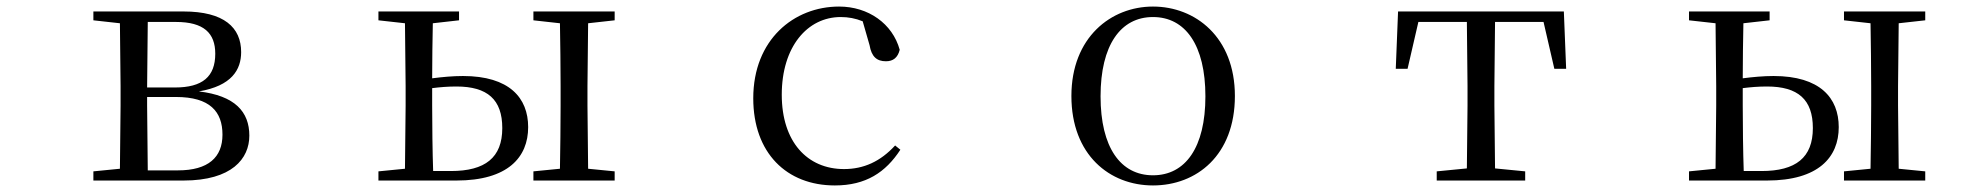

<svg xmlns="http://www.w3.org/2000/svg" viewBox="-20 -551 6040 586"><path d="M345 0H540C688 0 741 -67 741 -137C741 -210 697 -259 587 -272C687 -289 716 -338 716 -392C716 -467 664 -516 540 -516H265V-489L346 -480L348 -288V-229L346 -36L265 -28V0ZM431 -484H517C602 -484 637 -450 637 -387C637 -317 598 -284 514 -284H429ZM429 -255H517C621 -255 659 -210 659 -140C659 -71 616 -31 523 -31H431L429 -229Z M1135 0H1373C1530 0 1592 -71 1592 -163C1592 -252 1535 -319 1393 -319C1362 -319 1330 -316 1299 -312C1299 -364 1300 -432 1301 -480L1381 -489V-516H1135V-489L1216 -480L1218 -288V-229L1216 -36L1135 -28ZM1299 -282C1323 -285 1347 -287 1373 -287C1468 -287 1513 -247 1513 -160C1513 -70 1461 -29 1356 -29H1302C1300 -85 1299 -171 1299 -229ZM1608 -489 1689 -480C1690 -424 1691 -342 1691 -288V-229C1691 -174 1690 -92 1689 -36L1608 -28V0H1856V-28L1775 -36L1773 -229V-288L1775 -480L1856 -489V-516H1608Z M2528 15C2623 15 2683 -25 2728 -94L2712 -107C2667 -58 2616 -35 2556 -35C2444 -35 2366 -118 2366 -262C2366 -408 2444 -499 2546 -499C2569 -499 2591 -495 2613 -486L2634 -413C2640 -378 2656 -364 2684 -364C2706 -364 2720 -375 2726 -399C2704 -479 2630 -531 2541 -531C2403 -531 2279 -430 2279 -251C2279 -84 2381 15 2528 15Z M3499 15C3632 15 3749 -77 3749 -258C3749 -438 3628 -531 3499 -531C3371 -531 3250 -437 3250 -258C3250 -78 3367 15 3499 15ZM3499 -16C3400 -16 3339 -101 3339 -257C3339 -413 3400 -499 3499 -499C3598 -499 3659 -413 3659 -257C3659 -101 3598 -16 3499 -16Z M4456 0H4635V-28L4543 -37L4541 -229V-288L4543 -484H4691L4724 -341H4760L4753 -516H4247L4240 -341H4276L4309 -484H4457L4459 -288V-229L4457 -37L4365 -28V0Z M5135 0H5373C5530 0 5592 -71 5592 -163C5592 -252 5535 -319 5393 -319C5362 -319 5330 -316 5299 -312C5299 -364 5300 -432 5301 -480L5381 -489V-516H5135V-489L5216 -480L5218 -288V-229L5216 -36L5135 -28ZM5299 -282C5323 -285 5347 -287 5373 -287C5468 -287 5513 -247 5513 -160C5513 -70 5461 -29 5356 -29H5302C5300 -85 5299 -171 5299 -229ZM5608 -489 5689 -480C5690 -424 5691 -342 5691 -288V-229C5691 -174 5690 -92 5689 -36L5608 -28V0H5856V-28L5775 -36L5773 -229V-288L5775 -480L5856 -489V-516H5608Z"/></svg>

Font: Harano Aji Mincho
Style: Regular
Weight: 400
Foundry: Masamichi Hosoda
Version: HaranoAjiMincho-Regular version 20230610;ttx 4.39.4